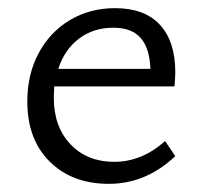

<svg xmlns="http://www.w3.org/2000/svg" viewBox="-20 -442 496 471"><path d="M47 -193Q47 -260 75 -312Q103 -364 152 -393Q201 -422 262 -422Q335 -422 372.5 -381Q410 -340 410 -265Q410 -252 408 -230H113L112 -202Q112 -131 153 -88Q194 -45 260 -45Q328 -45 385 -96L410 -59Q338 9 247 9Q157 9 102 -45.5Q47 -100 47 -193ZM349 -273Q347 -324 325 -349Q303 -374 258 -374Q209 -374 173.5 -347Q138 -320 123 -273Z"/></svg>

Font: LXGW Bright TC
Style: Regular
Weight: 400
Designer: Christian Thalmann (Catharsis Fonts)
Foundry: LXGW / Christian Thalmann (Catharsis Fonts) / Fontworks Inc.
Version: Version 5.501